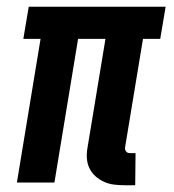

<svg xmlns="http://www.w3.org/2000/svg" viewBox="-20 -540 515 568"><path d="M348 8Q332 8 316.5 6Q301 4 287 -2.5Q273 -9 262 -19Q251 -29 244.5 -42.5Q238 -56 237 -72Q236 -88 239 -104L292 -425H211L141 0H30L100 -425H49L65 -520H470L454 -425H403L350 -104Q349 -97 353 -92Q357 -87 364 -87H381L380 8Z"/></svg>

Font: Iosevka QP
Style: Bold Italic
Weight: 700
Italic angle: -9°
Designer: Belleve Invis
Foundry: Belleve Invis
Version: Version 20.0.0; ttfautohint (v1.8.4)